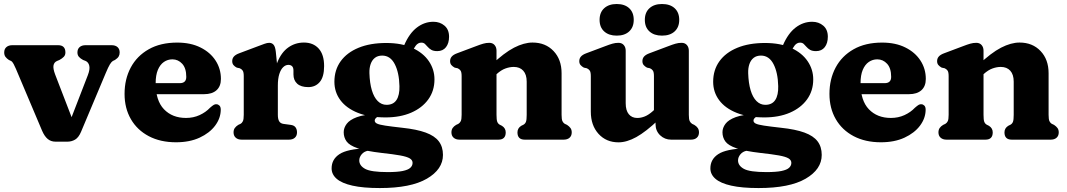

<svg xmlns="http://www.w3.org/2000/svg" viewBox="-20 -707 5402 972"><path d="M321.3 10.2H261.3Q237.8 10.2 221.6 -3.4Q205.3 -17 193.3 -44.7L60.5 -358.6Q55.4 -370.6 49.1 -382.7Q42.7 -394.8 35.9 -398.4L25.1 -403.4Q14.1 -410.6 7.7 -419.2Q1.3 -427.8 1.3 -441.4Q1.3 -459 12.5 -468.6Q23.6 -478.2 42.3 -478.2H274.1Q311.1 -478.2 311.1 -441.4Q311.1 -427.8 302.7 -419.2Q294.3 -410.6 280.9 -403.4L268.9 -398.4Q254 -392 250.9 -376.1Q247.8 -360.2 259 -330.4L363.3 -59.8L321.5 -59.7L424.8 -326.8Q436.1 -356.1 432 -374Q428 -391.8 413.5 -398.4L400.6 -403.4Q387.2 -410.5 379.6 -419.2Q372 -427.8 372 -441.4Q372 -459 383.1 -468.6Q394.2 -478.2 413 -478.2H544.8Q564.1 -478.2 574.9 -468.6Q585.8 -459 585.8 -441.4Q585.8 -429.4 580.6 -420.8Q575.4 -412.2 562 -403.4L551.4 -398.4Q544.6 -394.4 536.4 -381.3Q528.3 -368.2 514.8 -335.8L390.2 -39.5Q378.1 -10.9 360.3 -0.3Q342.5 10.2 321.3 10.2Z M1098.4 -307.6Q1098.4 -270.2 1076.1 -250.2Q1053.8 -230.2 1013.2 -230.2H721.4V-286H889.8Q923 -286 923 -317.8Q923 -361.8 902.4 -384.2Q881.8 -406.6 852.6 -406.6Q829 -406.6 809.7 -393.3Q790.4 -380 779.2 -353.3Q768 -326.6 768 -285.8Q768 -198 810.1 -153.9Q852.3 -109.9 921.6 -109.9Q959.1 -109.9 990.4 -124.3Q1021.8 -138.7 1043.2 -161.5Q1055.1 -171.9 1062 -176Q1069 -180.1 1076 -179.3Q1084.4 -178.9 1091 -172.4Q1097.6 -166 1097.6 -150.9Q1097.1 -108.3 1069 -70.8Q1040.9 -33.4 990.3 -10Q939.8 13.3 871.1 13.3Q791.9 13.3 733.3 -17.6Q674.7 -48.4 642.7 -103.7Q610.6 -159 610.6 -231.6Q610.6 -306.5 641.9 -365.1Q673.1 -423.7 732.8 -457.5Q792.4 -491.4 877.4 -491.4Q945.4 -491.4 995 -466.6Q1044.6 -441.9 1071.5 -400.2Q1098.4 -358.6 1098.4 -307.6Z M1363.9 -264Q1363.9 -341.1 1384.2 -391.6Q1404.5 -442.1 1439.5 -466.8Q1474.6 -491.6 1518.6 -491.6Q1565.8 -491.6 1593.3 -461.2Q1620.8 -430.8 1620.8 -372.4Q1620.8 -317.6 1598.7 -291.8Q1576.7 -266 1540.6 -266Q1503.6 -266 1484.6 -283.3Q1465.6 -300.5 1465.6 -330.2V-350Q1465.6 -365.1 1458.5 -371.9Q1451.5 -378.6 1439.9 -378.6Q1425.8 -378.6 1413.6 -367Q1401.4 -355.4 1394 -332.2Q1386.6 -308.9 1386.6 -274.4ZM1376.2 -445.4 1386.6 -342.8V-125.8Q1386.6 -104.5 1393.1 -93.3Q1399.7 -82.1 1414.8 -79.8L1451.8 -74.8Q1468.8 -72.6 1476.2 -62.3Q1483.6 -52 1483.6 -36.8Q1483.6 -19.6 1472.7 -9.8Q1461.9 0 1442.6 0H1203.4Q1184.6 0 1173.5 -9.8Q1162.4 -19.6 1162.4 -36.8Q1162.4 -50 1168.6 -58.8Q1174.8 -67.6 1186.2 -74.8L1197 -79.8Q1205.3 -84.3 1209.7 -93.6Q1214 -102.9 1214 -125.8V-321.4Q1214 -341.8 1208.6 -349.6Q1203.1 -357.4 1193.8 -361.4L1178.8 -364.6Q1168.5 -369.8 1162.1 -377.5Q1155.6 -385.2 1155.6 -397.4Q1155.6 -411.2 1164.1 -420.8Q1172.5 -430.4 1190.8 -437.2L1286.6 -473.2Q1305.7 -480.5 1319.2 -485.3Q1332.7 -490.2 1342.8 -490.2Q1356.6 -490.2 1365 -480.4Q1373.4 -470.6 1376.2 -445.4Z M2016.3 -60.2Q1960.3 -66.5 1930.1 -71.1Q1899.9 -75.7 1888.4 -81.4Q1877 -87.1 1877 -96.6Q1877 -103.3 1882.4 -108.8Q1887.9 -114.3 1898.6 -120.8L1888.4 -129.6Q1823.7 -127.7 1786.9 -114Q1750.1 -100.3 1735.1 -80Q1720 -59.7 1720 -37.6Q1720 -11.2 1734.6 9Q1749.1 29.2 1790.6 43.5Q1832 57.9 1911.9 67.2Q1971.5 73.7 2005.8 79.9Q2040.1 86.2 2054.4 94.8Q2068.7 103.5 2068.7 117.5Q2068.7 131.6 2057.4 142.3Q2046.2 152.9 2018.7 158.6Q1991.3 164.2 1942.5 164.2Q1858.6 164.2 1828.7 148Q1798.8 131.7 1798.8 105.1Q1798.8 88.9 1810.8 74.3Q1822.8 59.8 1843.3 56L1835.7 43.8Q1738.4 47.2 1698.6 73.3Q1658.8 99.4 1658.8 145.4Q1658.8 176 1684.6 198.3Q1710.3 220.7 1764.3 232.8Q1818.2 245 1902.8 245Q2059.7 245 2141.1 197.6Q2222.5 150.2 2222.5 77.2Q2222.5 36.1 2201.4 8.4Q2180.4 -19.3 2134.9 -35.9Q2089.5 -52.5 2016.3 -60.2ZM2007.2 -436.8 2058.1 -428.7Q2072.4 -459.4 2084.3 -475.3Q2096.2 -491.2 2112.7 -491.2Q2124.1 -491.2 2131.2 -484.6Q2138.3 -478.1 2145.3 -469.7Q2152.4 -461.3 2163.5 -454.7Q2174.7 -448.2 2193.7 -448.2Q2222.2 -448.2 2237.8 -468.2Q2253.4 -488.3 2253.4 -521.2Q2253.4 -557.4 2230.3 -577.1Q2207.3 -596.8 2174 -596.8Q2128.9 -596.8 2090.6 -567.7Q2052.4 -538.7 2026.4 -478.6ZM2179.5 -305.1Q2179.5 -355.4 2151.1 -397.2Q2122.7 -439.1 2068.2 -464.2Q2013.8 -489.4 1935.3 -489.4Q1854 -489.4 1795.1 -465.1Q1736.3 -440.9 1704.6 -396.9Q1672.9 -352.9 1672.9 -292.9Q1672.9 -240.5 1703.3 -199.7Q1733.7 -159 1791.6 -135.8Q1849.5 -112.6 1932 -112.6Q2005.8 -112.6 2061.3 -136.5Q2116.9 -160.5 2148.2 -203.8Q2179.5 -247.2 2179.5 -305.1ZM1914.9 -425.6Q1956 -425.6 1978.3 -382.6Q2000.6 -339.6 2002.2 -271Q2003.4 -225.6 1987.3 -200.9Q1971.2 -176.3 1936.8 -176.3Q1911.5 -176.3 1892.3 -195.3Q1873.2 -214.3 1862.5 -250.1Q1851.8 -286 1850.2 -336.4Q1849.4 -362.6 1856.3 -382.5Q1863.2 -402.5 1877.8 -414.1Q1892.5 -425.6 1914.9 -425.6Z M2493.6 -450.2V-125.8Q2493.6 -100.5 2497.3 -90.6Q2501.1 -80.7 2509.8 -75.8L2521.2 -70Q2540.2 -58 2540.2 -36.8Q2540.2 0 2503.2 0H2306.4Q2287.6 0 2276.5 -9.8Q2265.4 -19.6 2265.4 -36.8Q2265.4 -50 2271.6 -59Q2277.8 -68 2289.2 -74.8L2300 -79.8Q2308.3 -84.7 2312.7 -93.8Q2317 -102.9 2317 -125.8V-321.4Q2317 -341.8 2311.6 -349.6Q2306.1 -357.4 2296.8 -361.4L2281.8 -364.6Q2271.5 -370.2 2265.1 -377.7Q2258.6 -385.2 2258.6 -397.4Q2258.6 -411.2 2267.1 -420.8Q2275.5 -430.4 2293.8 -437.2L2389.6 -473.2Q2411.5 -481.7 2426.4 -485.9Q2441.3 -490.2 2457 -490.2Q2474 -490.2 2483.8 -479Q2493.6 -467.8 2493.6 -450.2ZM2476 -315.8 2442.2 -354.6 2466.6 -377.6Q2532.1 -439.8 2582.4 -465.7Q2632.8 -491.6 2675.9 -491.6Q2741.6 -491.6 2782.3 -448.7Q2823 -405.9 2823 -336.4V-125.8Q2823 -102.9 2827.3 -93.6Q2831.7 -84.3 2840 -79.8L2850.6 -74.8Q2862 -67.2 2868.2 -58.6Q2874.4 -50 2874.4 -36.8Q2874.4 -19.6 2863.5 -9.8Q2852.7 0 2833.4 0H2636.6Q2599.6 0 2599.6 -36.8Q2599.6 -58 2618.6 -70L2630.2 -75.8Q2638.9 -80.7 2642.7 -90.6Q2646.4 -100.5 2646.4 -125.8V-293.6Q2646.4 -329.8 2629 -349Q2611.6 -368.2 2580.7 -368.2Q2560.9 -368.2 2539 -360.4Q2517.2 -352.6 2495 -332.6Z M3298.6 -79V-104.6L3290.6 -107.7V-321.4Q3290.6 -341.8 3285.2 -349.6Q3279.7 -357.4 3270.4 -361.4L3255.4 -364.6Q3245.1 -370.2 3238.6 -377.7Q3232.2 -385.2 3232.2 -397.4Q3232.2 -411.2 3240.6 -420.8Q3249.1 -430.4 3267.4 -437.2L3363.2 -473.2Q3385.1 -481.7 3400 -485.9Q3414.9 -490.2 3430.6 -490.2Q3447.6 -490.2 3457.4 -479Q3467.2 -467.8 3467.2 -450.2V-125.8Q3467.2 -102.9 3471.7 -93.8Q3476.3 -84.7 3484.2 -79.8L3494.8 -74.8Q3506.3 -68 3512.4 -59Q3518.6 -50 3518.6 -36.8Q3518.6 -19.7 3507.7 -9.8Q3496.9 0 3477.6 0H3377.8Q3345.1 0 3321.8 -22.2Q3298.6 -44.5 3298.6 -79ZM2971 -141.6V-321.4Q2971 -341.8 2965.6 -349.6Q2960.1 -357.4 2950.8 -361.4L2935.8 -364.6Q2925.5 -370.2 2919.1 -377.7Q2912.6 -385.2 2912.6 -397.4Q2912.6 -411.2 2921.1 -420.8Q2929.5 -430.4 2947.8 -437.2L3043.6 -473.2Q3065.5 -481.7 3080.4 -485.9Q3095.3 -490.2 3111 -490.2Q3128 -490.2 3137.8 -479Q3147.6 -467.8 3147.6 -450.2V-184.4Q3147.6 -147.8 3163.3 -128.8Q3179 -109.8 3206.4 -109.8Q3224.9 -109.8 3244.4 -117.6Q3264 -125.5 3285.2 -144.6L3304.2 -162.2L3338 -123.4L3313.6 -100.4Q3249.5 -39.6 3201.3 -13Q3153 13.6 3111.2 13.6Q3049 13.6 3010 -29.4Q2971 -72.5 2971 -141.6ZM3102.1 -526.6Q3062.2 -526.6 3038.8 -547.8Q3015.4 -568.9 3015.4 -606.5Q3015.4 -644.1 3038.8 -665.4Q3062.2 -686.7 3102.1 -686.7Q3142.4 -686.7 3165.3 -665.4Q3188.3 -644.1 3188.3 -606.5Q3188.3 -569.3 3165.3 -548Q3142.4 -526.6 3102.1 -526.6ZM3331.2 -526.6Q3291.3 -526.6 3267.9 -547.8Q3244.5 -568.9 3244.5 -606.5Q3244.5 -644.1 3267.9 -665.4Q3291.3 -686.7 3331.2 -686.7Q3372.3 -686.7 3395.4 -665.4Q3418.6 -644.1 3418.6 -606.5Q3418.6 -569.3 3395.4 -548Q3372.3 -526.6 3331.2 -526.6Z M3933.8 -60.2Q3877.8 -66.5 3847.6 -71.1Q3817.4 -75.7 3805.9 -81.4Q3794.5 -87.1 3794.5 -96.6Q3794.5 -103.3 3799.9 -108.8Q3805.4 -114.3 3816.1 -120.8L3805.9 -129.6Q3741.2 -127.7 3704.4 -114Q3667.6 -100.3 3652.6 -80Q3637.5 -59.7 3637.5 -37.6Q3637.5 -11.2 3652.1 9Q3666.6 29.2 3708.1 43.5Q3749.5 57.9 3829.4 67.2Q3889 73.7 3923.3 79.9Q3957.6 86.2 3971.9 94.8Q3986.2 103.5 3986.2 117.5Q3986.2 131.6 3974.9 142.3Q3963.7 152.9 3936.2 158.6Q3908.8 164.2 3860 164.2Q3776.1 164.2 3746.2 148Q3716.3 131.7 3716.3 105.1Q3716.3 88.9 3728.3 74.3Q3740.3 59.8 3760.8 56L3753.2 43.8Q3655.9 47.2 3616.1 73.3Q3576.3 99.4 3576.3 145.4Q3576.3 176 3602.1 198.3Q3627.8 220.7 3681.8 232.8Q3735.7 245 3820.3 245Q3977.2 245 4058.6 197.6Q4140 150.2 4140 77.2Q4140 36.1 4118.9 8.4Q4097.9 -19.3 4052.4 -35.9Q4007 -52.5 3933.8 -60.2ZM3924.7 -436.8 3975.6 -428.7Q3989.9 -459.4 4001.8 -475.3Q4013.7 -491.2 4030.2 -491.2Q4041.6 -491.2 4048.7 -484.6Q4055.8 -478.1 4062.8 -469.7Q4069.9 -461.3 4081 -454.7Q4092.2 -448.2 4111.2 -448.2Q4139.7 -448.2 4155.3 -468.2Q4170.9 -488.3 4170.9 -521.2Q4170.9 -557.4 4147.8 -577.1Q4124.8 -596.8 4091.5 -596.8Q4046.4 -596.8 4008.1 -567.7Q3969.9 -538.7 3943.9 -478.6ZM4097 -305.1Q4097 -355.4 4068.6 -397.2Q4040.2 -439.1 3985.7 -464.2Q3931.3 -489.4 3852.8 -489.4Q3771.5 -489.4 3712.6 -465.1Q3653.8 -440.9 3622.1 -396.9Q3590.4 -352.9 3590.4 -292.9Q3590.4 -240.5 3620.8 -199.7Q3651.2 -159 3709.1 -135.8Q3767 -112.6 3849.5 -112.6Q3923.3 -112.6 3978.8 -136.5Q4034.4 -160.5 4065.7 -203.8Q4097 -247.2 4097 -305.1ZM3832.4 -425.6Q3873.5 -425.6 3895.8 -382.6Q3918.1 -339.6 3919.7 -271Q3920.9 -225.6 3904.8 -200.9Q3888.7 -176.3 3854.3 -176.3Q3829 -176.3 3809.8 -195.3Q3790.7 -214.3 3780 -250.1Q3769.3 -286 3767.7 -336.4Q3766.9 -362.6 3773.8 -382.5Q3780.7 -402.5 3795.3 -414.1Q3810 -425.6 3832.4 -425.6Z M4666.9 -307.6Q4666.9 -270.2 4644.6 -250.2Q4622.3 -230.2 4581.7 -230.2H4289.9V-286H4458.3Q4491.5 -286 4491.5 -317.8Q4491.5 -361.8 4470.9 -384.2Q4450.3 -406.6 4421.1 -406.6Q4397.5 -406.6 4378.2 -393.3Q4358.9 -380 4347.7 -353.3Q4336.5 -326.6 4336.5 -285.8Q4336.5 -198 4378.6 -153.9Q4420.8 -109.9 4490.1 -109.9Q4527.6 -109.9 4558.9 -124.3Q4590.3 -138.7 4611.7 -161.5Q4623.6 -171.9 4630.5 -176Q4637.5 -180.1 4644.5 -179.3Q4652.9 -178.9 4659.5 -172.4Q4666.1 -166 4666.1 -150.9Q4665.6 -108.3 4637.5 -70.8Q4609.4 -33.4 4558.8 -10Q4508.3 13.3 4439.6 13.3Q4360.4 13.3 4301.8 -17.6Q4243.2 -48.4 4211.2 -103.7Q4179.1 -159 4179.1 -231.6Q4179.1 -306.5 4210.4 -365.1Q4241.6 -423.7 4301.3 -457.5Q4360.9 -491.4 4445.9 -491.4Q4513.9 -491.4 4563.5 -466.6Q4613.1 -441.9 4640 -400.2Q4666.9 -358.6 4666.9 -307.6Z M4959.1 -450.2V-125.8Q4959.1 -100.5 4962.8 -90.6Q4966.6 -80.7 4975.3 -75.8L4986.7 -70Q5005.7 -58 5005.7 -36.8Q5005.7 0 4968.7 0H4771.9Q4753.1 0 4742 -9.8Q4730.9 -19.6 4730.9 -36.8Q4730.9 -50 4737.1 -59Q4743.3 -68 4754.7 -74.8L4765.5 -79.8Q4773.8 -84.7 4778.2 -93.8Q4782.5 -102.9 4782.5 -125.8V-321.4Q4782.5 -341.8 4777.1 -349.6Q4771.6 -357.4 4762.3 -361.4L4747.3 -364.6Q4737 -370.2 4730.6 -377.7Q4724.1 -385.2 4724.1 -397.4Q4724.1 -411.2 4732.6 -420.8Q4741 -430.4 4759.3 -437.2L4855.1 -473.2Q4877 -481.7 4891.9 -485.9Q4906.8 -490.2 4922.5 -490.2Q4939.5 -490.2 4949.3 -479Q4959.1 -467.8 4959.1 -450.2ZM4941.5 -315.8 4907.7 -354.6 4932.1 -377.6Q4997.6 -439.8 5047.9 -465.7Q5098.3 -491.6 5141.4 -491.6Q5207.1 -491.6 5247.8 -448.7Q5288.5 -405.9 5288.5 -336.4V-125.8Q5288.5 -102.9 5292.8 -93.6Q5297.2 -84.3 5305.5 -79.8L5316.1 -74.8Q5327.5 -67.2 5333.7 -58.6Q5339.9 -50 5339.9 -36.8Q5339.9 -19.6 5329 -9.8Q5318.2 0 5298.9 0H5102.1Q5065.1 0 5065.1 -36.8Q5065.1 -58 5084.1 -70L5095.7 -75.8Q5104.4 -80.7 5108.2 -90.6Q5111.9 -100.5 5111.9 -125.8V-293.6Q5111.9 -329.8 5094.5 -349Q5077.1 -368.2 5046.2 -368.2Q5026.4 -368.2 5004.5 -360.4Q4982.7 -352.6 4960.5 -332.6Z"/></svg>

Font: Fraunces SuperSoft 9pt
Style: Regular
Weight: 900
Version: Version 1.000;[b76b70a41]